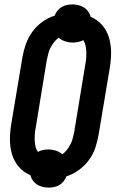

<svg xmlns="http://www.w3.org/2000/svg" viewBox="-20 -803 540 871"><path d="M200 48Q186 48 172.5 44.5Q159 41 148 34Q137 27 129 16Q121 5 118 -8Q87 -21 65.5 -46Q44 -71 34.5 -103Q25 -135 25 -169.5Q25 -204 31 -240L82 -545Q87 -574 97.5 -603.5Q108 -633 126.5 -658.5Q145 -684 171.5 -703.5Q198 -723 228 -732Q232 -744 240.5 -754.5Q249 -765 260.5 -771.5Q272 -778 284 -780.5Q296 -783 309 -783Q323 -783 336.5 -779.5Q350 -776 361 -769Q372 -762 380 -751Q388 -740 391 -727Q422 -714 443.5 -689Q465 -664 474.5 -632Q484 -600 484 -565.5Q484 -531 478 -495L427 -190Q422 -161 412 -131.5Q402 -102 383 -76.5Q364 -51 337.5 -31.5Q311 -12 281 -3Q277 9 268.5 19.5Q260 30 249 36.5Q238 43 225.5 45.5Q213 48 200 48ZM263 -103Q275 -112 284.5 -124.5Q294 -137 300.5 -150Q307 -163 310.5 -177.5Q314 -192 317 -206L367 -511Q370 -525 371 -539.5Q372 -554 371.5 -568.5Q371 -583 368 -596.5Q365 -610 358 -621Q347 -615 334.5 -612.5Q322 -610 309 -610Q292 -610 275.5 -615.5Q259 -621 246 -632Q234 -623 224.5 -610.5Q215 -598 208.5 -585Q202 -572 198.5 -557.5Q195 -543 192 -529L142 -224Q139 -210 138 -195.5Q137 -181 137.5 -166.5Q138 -152 141 -138.5Q144 -125 152 -114Q163 -120 175 -122.5Q187 -125 200 -125Q217 -125 234 -119.5Q251 -114 263 -103Z"/></svg>

Font: Iosevka SS18 Heavy
Style: Italic
Weight: 900
Italic angle: -9°
Monospace: yes
Designer: Belleve Invis
Foundry: Belleve Invis
Version: Version 25.1.1; ttfautohint (v1.8.4)